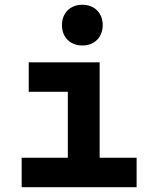

<svg xmlns="http://www.w3.org/2000/svg" viewBox="-20 -776 626 796"><path d="M69.8 0H546.4V-122.1H393.1V-517.6H99.1V-395.5H261.2V-122.1H69.8ZM321.3 -587.4C371.6 -587.4 405.8 -621.6 405.8 -671.9C405.8 -722.2 371.6 -756.3 321.3 -756.3C271 -756.3 236.8 -722.2 236.8 -671.9C236.8 -621.6 271 -587.4 321.3 -587.4Z"/></svg>

Font: Cascadia Code
Style: Bold
Weight: 700
Monospace: yes
Designer: Aaron Bell
Foundry: Saja Typeworks
Version: Version 2404.023